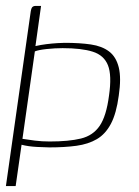

<svg xmlns="http://www.w3.org/2000/svg" viewBox="-22 -522 469 650"><path d="M-2 108 81 -476Q83 -493 87 -497.5Q91 -502 99 -502H117L98 -366Q115 -370 135 -372.5Q155 -375 172.5 -376Q190 -377 197 -377Q248 -377 285.5 -371.5Q323 -366 347 -348Q371 -330 380 -294Q389 -258 380 -198Q372 -138 353.5 -103Q335 -68 306 -51Q277 -34 237 -28.5Q197 -23 145 -23Q134 -23 104 -24.5Q74 -26 51 -32L31 108ZM347 -198Q357 -267 343.5 -301Q330 -335 292 -347Q254 -359 190 -359Q164 -359 136 -356Q108 -353 96 -348L54 -52Q72 -49 96 -46Q120 -43 146 -43Q211 -43 252 -53Q293 -63 315.5 -96Q338 -129 347 -198Z"/></svg>

Font: Genos Thin ExtraLight
Style: Italic
Weight: 250
Italic angle: -8°
Version: Version 1.010